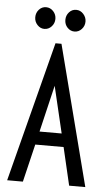

<svg xmlns="http://www.w3.org/2000/svg" viewBox="-55 -828 486 864"><g transform="rotate(5 187.5 -395.5)"><path d="M291 0 251 -171H123L82 0H11L174 -633H201L364 0ZM187 -442 137 -231H237ZM118 -693Q100 -693 86.5 -707.5Q73 -722 73 -742Q73 -762 86 -776.5Q99 -791 118 -791Q137 -791 150.5 -776.5Q164 -762 164 -742Q164 -722 150.5 -707.5Q137 -693 118 -693ZM254 -693Q236 -693 222.5 -707Q209 -721 209 -742Q209 -762 222 -776.5Q235 -791 254 -791Q273 -791 286.5 -776Q300 -761 300 -742Q300 -722 286.5 -707.5Q273 -693 254 -693Z"/></g></svg>

Font: Inconsolata Condensed Medium
Style: Regular
Weight: 500
Width: 3
Monospace: yes
Designer: Raph Levien, Cyreal, Brenton Simpson
Foundry: Raph Levien, Cyreal, Google
Version: Version 3.100; ttfautohint (v1.8.4.7-5d5b)